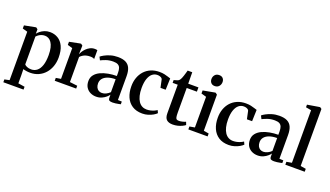

<svg xmlns="http://www.w3.org/2000/svg" viewBox="-87 -1483 4101 2384"><g transform="rotate(20 1963.0 -291.0)"><path d="M17 235.5V198L81.5 184.5V-455.5L16 -474V-515.5L160 -543.5H170.5L190.5 -527L190 -469Q202 -485 224.8 -503.5Q247.5 -522 279.5 -535.2Q311.5 -548.5 350.5 -548.5Q410 -548.5 457 -520Q504 -491.5 531 -433.8Q558 -376 558 -287Q558 -223.5 538.5 -169Q519 -114.5 483.2 -74.2Q447.5 -34 398 -11.5Q348.5 11 288 11Q261.5 11 235.2 6.8Q209 2.5 195 -3L197 77.5V184.5L284 198V235.5ZM286 -32.5Q329.5 -32.5 362 -58.2Q394.5 -84 412.8 -137.2Q431 -190.5 431 -273Q431 -329.5 421.2 -369.8Q411.5 -410 394.2 -435.2Q377 -460.5 354.5 -472.5Q332 -484.5 306 -484.5Q279.5 -484.5 258.2 -476Q237 -467.5 221.2 -455.8Q205.5 -444 197 -434V-66Q205 -54 229.2 -43.2Q253.5 -32.5 286 -32.5Z M610.5 0V-38L676 -49V-455.5L611 -474V-515.5L750.5 -543.5H762.5L783.5 -527.5L783 -502L780.5 -414.5L783 -416.5Q787 -429.5 799.5 -450.2Q812 -471 833 -492.2Q854 -513.5 882.2 -528Q910.5 -542.5 945 -542.5Q957.5 -542.5 965.2 -541Q973 -539.5 978 -537.5V-421Q971.5 -426 958 -430Q944.5 -434 923.5 -434Q892 -434 867.5 -426.8Q843 -419.5 824.8 -407.5Q806.5 -395.5 793.5 -381V-49.5L894 -37.5V0Z M1159 10Q1117.5 10 1082.2 -7Q1047 -24 1025.5 -57.5Q1004 -91 1004 -141Q1004 -189 1031 -223Q1058 -257 1102.8 -278Q1147.5 -299 1202.8 -309.2Q1258 -319.5 1315 -319.5V-361.5Q1315 -399.5 1306.2 -424Q1297.5 -448.5 1275.5 -460.8Q1253.5 -473 1214 -473Q1160 -473 1118.2 -458Q1076.5 -443 1051.5 -430L1030 -471.5Q1044 -484 1075.8 -501.5Q1107.5 -519 1152 -532.5Q1196.5 -546 1248.5 -546Q1313.5 -546 1353.2 -525.8Q1393 -505.5 1411.2 -463.8Q1429.5 -422 1429.5 -357V-44L1481.5 -42V-6.5Q1470.5 -4 1452.8 -0.5Q1435 3 1414.8 5.8Q1394.5 8.5 1375.5 8.5Q1346.5 8.5 1333.2 0Q1320 -8.5 1320 -37V-74Q1309.5 -58.5 1287 -38.8Q1264.5 -19 1232.2 -4.5Q1200 10 1159 10ZM1211 -57.5Q1237.5 -57.5 1265.8 -71Q1294 -84.5 1315 -106V-276.5Q1254 -276 1212 -260.5Q1170 -245 1148.5 -218Q1127 -191 1127 -155Q1127 -123.5 1138 -101.5Q1149 -79.5 1168 -68.5Q1187 -57.5 1211 -57.5Z M1769.5 11Q1689 11 1635.2 -24Q1581.5 -59 1554.5 -120.5Q1527.5 -182 1527.5 -261Q1527 -322.5 1545.5 -375Q1564 -427.5 1599.2 -466.5Q1634.5 -505.5 1684.8 -527Q1735 -548.5 1797.5 -548.5Q1834 -548.5 1863 -542.2Q1892 -536 1913.2 -528.5Q1934.5 -521 1948 -517.5L1943 -366.5H1874.5L1852.5 -470Q1850.5 -479 1841.5 -486.8Q1832.5 -494.5 1817.8 -499.2Q1803 -504 1784.5 -504Q1747.5 -504 1718.2 -480.2Q1689 -456.5 1672 -408.5Q1655 -360.5 1654.5 -286.5Q1654.5 -228.5 1665.2 -185Q1676 -141.5 1695.5 -112.5Q1715 -83.5 1742.5 -69Q1770 -54.5 1803 -54.5Q1829.5 -54.5 1854.5 -60.5Q1879.5 -66.5 1900.5 -75.8Q1921.5 -85 1936 -95.5L1952.5 -60Q1937.5 -44 1909 -27.5Q1880.5 -11 1844.5 0Q1808.5 11 1769.5 11Z M2170.5 10Q2118 10 2090.2 -14.8Q2062.5 -39.5 2062.5 -100.5V-476.5H1995V-513Q2004.5 -516.5 2016 -519.5Q2027.5 -522.5 2038 -526Q2048.5 -529.5 2054.5 -533.5Q2061.5 -538 2066.8 -544.5Q2072 -551 2076.2 -559.2Q2080.5 -567.5 2085 -577.5Q2090 -589 2096.2 -608.2Q2102.5 -627.5 2108.5 -648Q2114.5 -668.5 2118.5 -683.5H2179L2180.5 -533H2315.5V-476.5H2181V-153.5Q2181 -111 2185.2 -91Q2189.5 -71 2200 -65.2Q2210.5 -59.5 2229.5 -59.5Q2251.5 -59.5 2277.2 -66.2Q2303 -73 2317.5 -80L2332 -41.5Q2317.5 -29.5 2292.5 -17.5Q2267.5 -5.5 2236.2 2.2Q2205 10 2170.5 10Z M2376 0V-38.5L2444.5 -50.5V-455.5L2377 -474.5V-515L2531 -543.5H2540.5L2562 -526.5L2562.5 -50L2630.5 -38.5V0ZM2498 -617.5Q2466.5 -617.5 2449 -637.2Q2431.5 -657 2431.5 -686Q2431.5 -719 2451.2 -742Q2471 -765 2507 -765H2508Q2539.5 -765 2557 -745.8Q2574.5 -726.5 2574.5 -697Q2574.5 -665 2554.5 -641.2Q2534.5 -617.5 2499 -617.5Z M2911.5 11Q2831 11 2777.2 -24Q2723.5 -59 2696.5 -120.5Q2669.5 -182 2669.5 -261Q2669 -322.5 2687.5 -375Q2706 -427.5 2741.2 -466.5Q2776.5 -505.5 2826.8 -527Q2877 -548.5 2939.5 -548.5Q2976 -548.5 3005 -542.2Q3034 -536 3055.2 -528.5Q3076.5 -521 3090 -517.5L3085 -366.5H3016.5L2994.5 -470Q2992.5 -479 2983.5 -486.8Q2974.5 -494.5 2959.8 -499.2Q2945 -504 2926.5 -504Q2889.5 -504 2860.2 -480.2Q2831 -456.5 2814 -408.5Q2797 -360.5 2796.5 -286.5Q2796.5 -228.5 2807.2 -185Q2818 -141.5 2837.5 -112.5Q2857 -83.5 2884.5 -69Q2912 -54.5 2945 -54.5Q2971.5 -54.5 2996.5 -60.5Q3021.5 -66.5 3042.5 -75.8Q3063.5 -85 3078 -95.5L3094.5 -60Q3079.5 -44 3051 -27.5Q3022.5 -11 2986.5 0Q2950.5 11 2911.5 11Z M3293 10Q3251.5 10 3216.2 -7Q3181 -24 3159.5 -57.5Q3138 -91 3138 -141Q3138 -189 3165 -223Q3192 -257 3236.8 -278Q3281.5 -299 3336.8 -309.2Q3392 -319.5 3449 -319.5V-361.5Q3449 -399.5 3440.2 -424Q3431.5 -448.5 3409.5 -460.8Q3387.5 -473 3348 -473Q3294 -473 3252.2 -458Q3210.5 -443 3185.5 -430L3164 -471.5Q3178 -484 3209.8 -501.5Q3241.5 -519 3286 -532.5Q3330.5 -546 3382.5 -546Q3447.5 -546 3487.2 -525.8Q3527 -505.5 3545.2 -463.8Q3563.5 -422 3563.5 -357V-44L3615.5 -42V-6.5Q3604.5 -4 3586.8 -0.5Q3569 3 3548.8 5.8Q3528.5 8.5 3509.5 8.5Q3480.5 8.5 3467.2 0Q3454 -8.5 3454 -37V-74Q3443.5 -58.5 3421 -38.8Q3398.5 -19 3366.2 -4.5Q3334 10 3293 10ZM3345 -57.5Q3371.5 -57.5 3399.8 -71Q3428 -84.5 3449 -106V-276.5Q3388 -276 3346 -260.5Q3304 -245 3282.5 -218Q3261 -191 3261 -155Q3261 -123.5 3272 -101.5Q3283 -79.5 3302 -68.5Q3321 -57.5 3345 -57.5Z M3726.5 -50.5V-745L3655 -758V-792.5L3812 -818.5H3821.5L3842 -803.5V-50L3913.5 -38.5V0H3657.5V-38.5Z"/></g></svg>

Font: Merriweather 72pt SemiBold
Style: Regular
Weight: 600
Version: Version 2.100